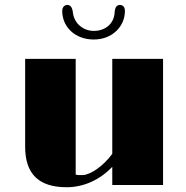

<svg xmlns="http://www.w3.org/2000/svg" viewBox="-20 -765 769 794"><path d="M84 -158.2C84 -46.9 139.2 9.3 255.4 9.3C320.8 9.3 389.2 -17.1 444.3 -75.2V0H654.3V-521.5H444.3V-128.9C407.2 -77.6 352.5 -41 321.3 -41C309.6 -41 299.3 -40 293 -43.5V-521.5H84ZM367.7 -601.6C444.8 -601.6 496.6 -656.2 496.6 -719.7C496.6 -734.9 489.3 -744.6 475.6 -744.6C462.4 -744.6 455.6 -734.4 454.1 -714.4C452.1 -668 416.5 -637.2 368.2 -637.2C323.7 -637.2 287.1 -668.5 281.7 -711.4C279.3 -734.9 271 -744.6 258.8 -744.6C246.1 -744.6 237.3 -734.9 237.3 -719.7C237.3 -653.3 291 -601.6 367.7 -601.6Z"/></svg>

Font: Limelight
Style: Regular
Weight: 400
Designer: Nicole Fally
Foundry: Nicole Fally
Version: Version 1.002